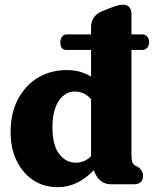

<svg xmlns="http://www.w3.org/2000/svg" viewBox="-20 -764 638 796"><path d="M230 -589Q230 -603.5 237.8 -612.5Q245.5 -621.5 256.5 -621.5H357.5V-650.5Q357.5 -675.5 369.8 -692.2Q382 -709 402 -717L433.5 -729.5Q452.5 -737 465.2 -740.8Q478 -744.5 492.5 -744.5Q507.5 -744.5 516.2 -734Q525 -723.5 525 -707.5V-621.5H570Q582.5 -621.5 590.2 -612.5Q598 -603.5 598 -589.5Q598 -574.5 590.2 -565.8Q582.5 -557 570 -557H525V-121Q525 -99 529 -90.5Q533 -82 540.5 -77.5L550.5 -72.5Q573 -58.5 573 -35.5Q573 0 534 0H440.5Q389 0 369 -58.5Q337 -25 299.5 -6.5Q262 12 218.5 12Q162 12 118.2 -16.8Q74.5 -45.5 49.2 -97Q24 -148.5 24 -216.5Q24 -295 54.5 -352.8Q85 -410.5 137.5 -442Q190 -473.5 257 -473.5Q314 -473.5 357.5 -446.5V-557H255.5Q230 -557 230 -589ZM197.5 -235.5Q197.5 -162.5 225.2 -126Q253 -89.5 294 -89.5Q330 -89.5 357.5 -116V-353Q342.5 -370 325.5 -377.2Q308.5 -384.5 290 -384.5Q250 -384.5 223.8 -346Q197.5 -307.5 197.5 -235.5Z"/></svg>

Font: Fraunces 72pt SuperSoft
Style: Bold
Weight: 700
Version: Version 1.000;[0bf87f6ff]